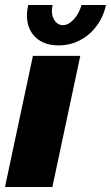

<svg xmlns="http://www.w3.org/2000/svg" viewBox="-36 -750 445 770"><path d="M96 -526H286L174 0H-16ZM216 -649Q238 -649 259.5 -672Q281 -695 291 -730H389Q379 -683 351.5 -646Q324 -609 284.5 -588.5Q245 -568 199 -568Q140 -568 106 -601Q72 -634 72 -689Q72 -699 73.5 -709.5Q75 -720 77 -730H175Q174 -724 173 -718Q172 -712 172 -707Q172 -682 184.5 -665.5Q197 -649 216 -649Z"/></svg>

Font: Raleway Thin Black
Style: Italic
Weight: 900
Italic angle: -12°
Version: Version 4.026